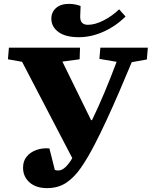

<svg xmlns="http://www.w3.org/2000/svg" viewBox="-20 -956 783 991"><path d="M450 -336H455Q488 -404 520 -480.5Q552 -557 582 -637L493 -652L498 -710H743L738 -649L660 -635Q628 -558 595 -481.5Q562 -405 530 -336Q498 -267 469 -211Q433 -141 398 -90.5Q363 -40 321.5 -12.5Q280 15 223 15Q166 15 132.5 -14.5Q99 -44 99 -91Q99 -125 118 -148Q137 -171 168 -182Q199 -193 235 -190L263 -79Q270 -76 281 -76Q300 -76 319 -94.5Q338 -113 353 -140L94 -637L21 -650L26 -710H393L391 -650L302 -638ZM387 -764Q318 -764 281.5 -791Q245 -818 245 -860Q245 -893 269 -914.5Q293 -936 336 -936Q355 -936 370.5 -932.5Q386 -929 396 -925L394 -873Q392 -828 434 -828Q471 -828 515.5 -851Q560 -874 595 -908Q596 -907 608.5 -892.5Q621 -878 628 -871Q578 -821 514.5 -792.5Q451 -764 387 -764Z"/></svg>

Font: Literata 36pt ExtraBold
Style: Italic
Weight: 800
Italic angle: -2°
Designer: Latin by Veronika Burian and Jose Scaglione. Greek by Irene Vlachou. Cyrillic by Vera Evstafieva
Foundry: TypeTogether
Version: Version 3.002